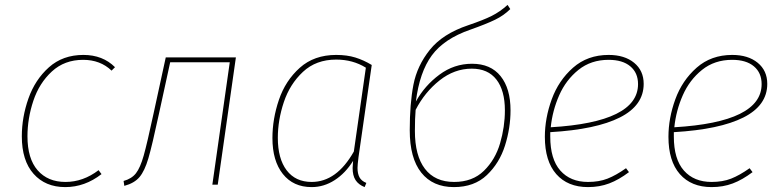

<svg xmlns="http://www.w3.org/2000/svg" viewBox="-20 -753 3187 783"><path d="M449 -479 435 -465Q389 -509 319 -509Q243 -509 191.5 -461.5Q140 -414 116 -342Q92 -270 92 -197Q92 -106 133.5 -58.5Q175 -11 247 -11Q319 -11 382 -59L394 -43Q326 10 246 10Q165 10 117 -44Q69 -98 69 -197Q69 -275 96 -351.5Q123 -428 179.5 -478.5Q236 -529 320 -529Q399 -529 449 -479Z M868 0H846L917 -499H674L628 -288Q600 -158 585 -107Q570 -56 549 -31Q528 -6 487 5L484 -15Q517 -24 534.5 -46.5Q552 -69 566 -118.5Q580 -168 606 -289L656 -519H942Z M1496 -488 1442 -112Q1438 -80 1438 -68Q1438 -45 1446 -30Q1454 -15 1474 -7L1467 10Q1442 0 1430 -18.5Q1418 -37 1418 -68Q1418 -75 1420 -97Q1389 -47 1345 -18.5Q1301 10 1251 10Q1176 10 1133.5 -43.5Q1091 -97 1091 -190Q1091 -268 1117.5 -346Q1144 -424 1202.5 -476.5Q1261 -529 1351 -529Q1395 -529 1429 -518.5Q1463 -508 1496 -488ZM1113 -191Q1113 -106 1149 -58.5Q1185 -11 1251 -11Q1353 -11 1423 -135L1472 -477Q1419 -510 1351 -510Q1269 -510 1215.5 -460Q1162 -410 1137.5 -336.5Q1113 -263 1113 -191Z M2062 -303Q2062 -231 2039.5 -159.5Q2017 -88 1965.5 -39Q1914 10 1831 10Q1745 10 1698 -49Q1651 -108 1651 -222Q1651 -330 1666 -407.5Q1681 -485 1733 -550Q1785 -615 1889 -650Q1951 -671 1985 -688Q2019 -705 2050 -733L2061 -716Q2035 -690 1999 -672.5Q1963 -655 1898 -632Q1791 -595 1741 -527Q1691 -459 1676 -339Q1712 -404 1772 -448.5Q1832 -493 1905 -493Q1981 -493 2021.5 -442.5Q2062 -392 2062 -303ZM2039 -303Q2039 -384 2004.5 -428.5Q1970 -473 1904 -473Q1833 -473 1772.5 -425Q1712 -377 1675 -305Q1672 -271 1672 -219Q1672 -118 1713 -64.5Q1754 -11 1832 -11Q1907 -11 1953.5 -56.5Q2000 -102 2019.5 -169Q2039 -236 2039 -303Z M2224 -214V-196Q2224 -104 2265 -57.5Q2306 -11 2378 -11Q2423 -11 2457.5 -24.5Q2492 -38 2533 -67L2545 -51Q2504 -20 2464.5 -5Q2425 10 2378 10Q2295 10 2248.5 -43Q2202 -96 2202 -195Q2202 -271 2230 -348Q2258 -425 2317 -477Q2376 -529 2462 -529Q2527 -529 2566 -497Q2605 -465 2605 -411Q2605 -323 2508 -274Q2411 -225 2224 -214ZM2226 -234Q2582 -255 2582 -410Q2582 -456 2550.5 -482.5Q2519 -509 2462 -509Q2390 -509 2339 -468Q2288 -427 2260.5 -364.5Q2233 -302 2226 -234Z M2728 -214V-196Q2728 -104 2769 -57.5Q2810 -11 2882 -11Q2927 -11 2961.5 -24.5Q2996 -38 3037 -67L3049 -51Q3008 -20 2968.5 -5Q2929 10 2882 10Q2799 10 2752.5 -43Q2706 -96 2706 -195Q2706 -271 2734 -348Q2762 -425 2821 -477Q2880 -529 2966 -529Q3031 -529 3070 -497Q3109 -465 3109 -411Q3109 -323 3012 -274Q2915 -225 2728 -214ZM2730 -234Q3086 -255 3086 -410Q3086 -456 3054.5 -482.5Q3023 -509 2966 -509Q2894 -509 2843 -468Q2792 -427 2764.5 -364.5Q2737 -302 2730 -234Z"/></svg>

Font: Fira Sans Thin
Style: Italic
Weight: 250
Italic angle: -8°
Designer: Carrois Corporate & Edenspiekermann AG
Foundry: Carrois Corporate GbR & Edenspiekermann AG
Version: Version 4.203